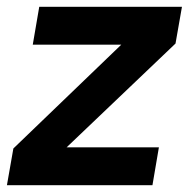

<svg xmlns="http://www.w3.org/2000/svg" viewBox="-30 -546 562 566"><path d="M-9.6 0 9.4 -108.3 327.6 -414.4H66.6L85.7 -526H506.4L487.4 -417.7L166.3 -111.6H438.4L419.4 0Z"/></svg>

Font: DM Sans 9pt
Style: Italic
Weight: 400
Italic angle: -10°
Designer: Colophon Foundry, Jonny Pinhorn
Foundry: Colophon Foundry
Version: Version 4.004